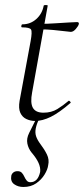

<svg xmlns="http://www.w3.org/2000/svg" viewBox="-20 -470 334 765"><path d="M120 12Q102 12 85.5 4.5Q69 -3 61 -20.5Q53 -38 58 -68L102 -306Q109 -344 103.5 -352.5Q98 -361 68 -361Q64 -361 65 -367Q66 -373 69 -373Q101 -373 124.5 -394Q148 -415 154 -447Q154 -450 162.5 -450Q171 -450 170 -447L108 -102Q100 -60 111 -40.5Q122 -21 153 -21Q185 -21 208.5 -35.5Q232 -50 253 -68Q255 -70 259 -66Q263 -62 261 -60Q216 -21 182.5 -4.5Q149 12 120 12ZM262 -343Q259 -343 239 -345.5Q219 -348 192.5 -350.5Q166 -353 142 -353L144 -375Q167 -375 198 -377Q229 -379 255 -380.5Q281 -382 287 -382Q291 -382 293 -380Q295 -378 294 -374Q292 -366 282 -354.5Q272 -343 262 -343ZM73 275Q52 275 36.5 264Q21 253 25 230Q27 222 33.5 217Q40 212 50 212Q61 212 67 218.5Q73 225 77 234Q81 243 86.5 249.5Q92 256 101 256Q131 256 140 215Q142 198 133.5 179Q125 160 106 138Q93 122 89 102Q85 82 96 60L126 0H137Q126 24 122.5 41.5Q119 59 124 73.5Q129 88 141 104Q157 125 167 145.5Q177 166 172 188Q170 205 157.5 225.5Q145 246 124 260.5Q103 275 73 275Z"/></svg>

Font: Cormorant Garamond Light
Style: Italic
Weight: 300
Italic angle: -10°
Designer: Christian Thalmann (Catharsis Fonts)
Foundry: Catharsis Fonts
Version: Version 4.001